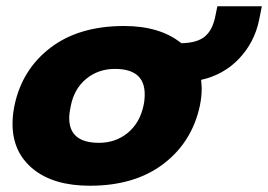

<svg xmlns="http://www.w3.org/2000/svg" viewBox="-20 -578 856 613"><path d="M20 -183Q20 -210 26 -240Q50 -356 141 -425.5Q232 -495 376 -495Q491 -495 559 -440Q609 -441 633.5 -461Q658 -481 667 -524L674 -558H816L807 -513Q792 -442 743 -390.5Q694 -339 622 -323Q624 -305 624 -295Q624 -269 618 -240Q593 -124 501.5 -54.5Q410 15 267 15Q151 15 85.5 -38.5Q20 -92 20 -183ZM438 -240Q442 -257 442 -277Q442 -358 347 -358Q294 -358 255.5 -326.5Q217 -295 206 -240Q201 -217 201 -201Q201 -122 296 -122Q349 -122 387.5 -153.5Q426 -185 438 -240Z"/></svg>

Font: Prompt Bold
Style: Bold Italic
Weight: 700
Italic angle: -12°
Designer: Katatrad Team
Foundry: CadsonDemak
Version: Version 1.000